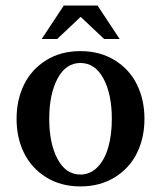

<svg xmlns="http://www.w3.org/2000/svg" viewBox="-20 -665 583 695"><path d="M130.9 -523.9 210.9 -645H333L413.1 -523.9H356.9L272 -604L187 -523.9ZM271 9.8Q200.2 9.8 147.2 -23.2Q94.2 -56.2 67.1 -111.1Q40 -166 40 -234.9Q40 -303.7 67.1 -358.9Q94.2 -414.1 147.2 -447Q200.2 -480 271 -480Q341.8 -480 395.3 -447Q448.7 -414.1 475.8 -358.9Q502.9 -303.7 502.9 -234.9Q502.9 -166 475.8 -111.1Q448.7 -56.2 395.5 -23.2Q342.3 9.8 271 9.8ZM271 -33.2Q306.6 -33.2 332.8 -59.8Q358.9 -86.4 371.8 -131.6Q384.8 -176.8 384.8 -234.9Q384.8 -324.2 354.5 -380.6Q324.2 -437 271 -437Q218.3 -437 188.2 -380.4Q158.2 -323.7 158.2 -234.9Q158.2 -146 188.2 -89.6Q218.3 -33.2 271 -33.2Z"/></svg>

Font: El Messiri SemiBold
Style: Regular
Weight: 600
Designer: Mohamed Gaber
Foundry: Kief Type Foundry
Version: Version 2.007;PS 002.007;hotconv 1.0.88;makeotf.lib2.5.64775